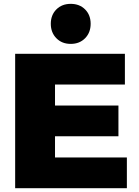

<svg xmlns="http://www.w3.org/2000/svg" viewBox="-20 -982 723 1002"><path d="M274.2 -932.9Q303.2 -961.9 349.1 -961.9Q395 -961.9 424.1 -932.9Q453.1 -903.8 453.1 -857.9Q453.1 -812 424.1 -782.5Q395 -752.9 349.1 -752.9Q303.2 -752.9 274.2 -782.5Q245.1 -812 245.1 -857.9Q245.1 -903.8 274.2 -932.9ZM59.1 -701.2H631.8V-541H267.1V-431.2H598.1V-271H267.1V-160.2H642.1V0H59.1Z"/></svg>

Font: Montserrat-Arabic ExtraBold
Style: Regular
Weight: 800
Designer: Mohamed Gaber
Foundry: Kief Type Foundry
Version: Version 5.008;PS 005.008;hotconv 1.0.88;makeotf.lib2.5.64775